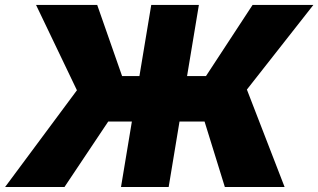

<svg xmlns="http://www.w3.org/2000/svg" viewBox="-36 -747 1272 767"><path d="M758.5 -727.3 711.3 -443.2H786.9L973 -727.3H1215.9L950.3 -389.2L1100.9 0H862.2L781.2 -261.4H681.1L637.8 0H447.4L490.8 -261.4H396.3L221.6 0H-15.6L271.3 -386.4L108 -727.3H352.3L451.7 -443.2H521L568.2 -727.3Z"/></svg>

Font: Karasuma Gothic
Style: Italic
Weight: 900
Italic angle: -9.39999°
Designer: Rasmus Andersson / Ryoko Nishizuka
Foundry: Genbu
Version: Version 1.00